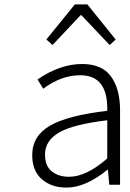

<svg xmlns="http://www.w3.org/2000/svg" viewBox="-20 -837 587 870"><path d="M281 13Q213 13 169.5 -25Q126 -63 126 -134Q126 -221 206.5 -267.5Q287 -314 466 -335Q470 -496 344 -496Q257 -496 176 -435L150 -477Q252 -547 352 -547Q442 -547 483 -490.5Q524 -434 524 -338V0H475L469 -68H467Q368 13 281 13ZM293 -36Q371 -36 466 -119V-292Q313 -274 248.5 -237Q184 -200 184 -137Q184 -85 214.5 -60.5Q245 -36 293 -36ZM190 -658 319 -817H376L504 -658L477 -633L349 -768H345L218 -633Z"/></svg>

Font: NotoSansHansLight
Style: Regular
Weight: 300
Designer: Ryoko NISHIZUKA  (kana & ideographs); Paul D. Hunt (Latin, Greek & Cyrillic); Wenlong ZHANG  (bopomofo); Sandoll Communi
Foundry: Adobe Systems Incorporated
Version: Version 1.00;December 8, 2021;FontCreator 13.0.0.2675 64-bit